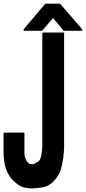

<svg xmlns="http://www.w3.org/2000/svg" viewBox="-41 -1039 475 1059"><path d="M312.5 -853.5Q312.5 -662.1 312.5 -277.3Q312.5 -276.4 312.5 -276.4Q312.5 -276.4 312.5 -276.4Q312.5 -274.4 312.5 -269.5Q312.5 -243.2 312.5 -219.7Q311.5 -197.3 308.6 -176.8Q308.6 -172.9 308.6 -168.9Q307.6 -165 306.6 -161.1Q302.7 -130.9 293.9 -102.5Q285.2 -73.2 257.8 -42Q233.4 -14.6 198.2 -6.8Q162.1 0 138.7 0Q96.7 0 73.2 -11.7Q50.8 -23.4 25.4 -49.8Q9.8 -67.4 -2 -91.8Q-12.7 -116.2 -17.6 -148.4Q-19.5 -161.1 -20.5 -173.8Q-21.5 -187.5 -21.5 -202.1Q-21.5 -235.4 -21.5 -301.8Q-21.5 -304.7 -19.5 -305.7Q-18.6 -307.6 -16.6 -307.6Q18.6 -307.6 88.9 -307.6Q90.8 -307.6 92.8 -306.6Q93.8 -305.7 93.8 -302.7Q93.8 -273.4 93.8 -212.9Q93.8 -202.1 93.8 -190.4Q94.7 -178.7 96.7 -171.9Q100.6 -161.1 104.5 -153.3Q108.4 -145.5 113.3 -141.6Q119.1 -134.8 130.9 -133.8Q142.6 -132.8 147.5 -134.8Q149.4 -135.7 151.4 -137.7Q158.2 -140.6 166 -145.5Q174.8 -150.4 177.7 -156.2Q181.6 -163.1 184.6 -172.9Q187.5 -182.6 188.5 -195.3Q191.4 -207 192.4 -234.4Q192.4 -260.7 192.4 -260.7Q192.4 -459 192.4 -853.5Q192.4 -856.4 194.3 -857.4Q195.3 -859.4 198.2 -859.4Q234.4 -859.4 308.6 -859.4Q311.5 -859.4 312.5 -857.4Q313.5 -856.4 313.5 -855.5Q313.5 -854.5 312.5 -853.5ZM413.1 -872.1Q412.1 -870.1 411.1 -870.1Q409.2 -869.1 408.2 -869.1Q376 -869.1 312.5 -869.1Q311.5 -869.1 310.5 -869.1Q309.6 -870.1 308.6 -871.1Q290 -893.6 252 -939.5Q232.4 -916 192.4 -871.1Q192.4 -870.1 191.4 -869.1Q190.4 -869.1 188.5 -869.1Q157.2 -869.1 93.8 -869.1Q92.8 -869.1 90.8 -870.1Q89.8 -870.1 88.9 -872.1Q87.9 -873 87.9 -874Q88.9 -874 88.9 -875Q88.9 -877 89.8 -877.9Q128.9 -924.8 207 -1016.6Q208 -1017.6 208 -1018.6Q209 -1018.6 210.9 -1018.6Q236.3 -1018.6 287.1 -1018.6Q288.1 -1018.6 289.1 -1018.6Q290 -1017.6 292 -1016.6Q332 -970.7 412.1 -877.9Q412.1 -877 413.1 -875Q413.1 -873 413.1 -872.1Z"/></svg>

Font: Typeface
Style: Regular
Weight: 400
Version: Version 1.0